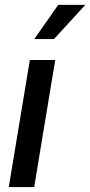

<svg xmlns="http://www.w3.org/2000/svg" viewBox="-20 -759 366 779"><path d="M15.6 0 101.1 -515.6H204.1L118.7 0ZM119.1 -600.6 216.3 -739.3H326.2L199.2 -600.6Z"/></svg>

Font: Inter Display Medium
Style: Italic
Weight: 500
Italic angle: -9.39999°
Designer: Rasmus Andersson
Foundry: rsms
Version: Version 4.000;git-a52131595